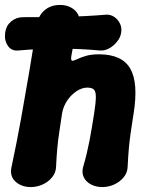

<svg xmlns="http://www.w3.org/2000/svg" viewBox="-42 -739 602 778"><path d="M82.8 19Q45.2 19 20.9 -3Q-3.4 -25 4.6 -61.8Q26 -162.2 43 -256.4Q60 -350.6 76 -445.3Q92 -540 108 -640Q113.2 -675.6 138.4 -697.3Q163.6 -719 201.2 -719Q226.2 -719 245.8 -708.5Q265.4 -698 274.6 -680Q283.8 -662 277.4 -637Q267.4 -600 259.7 -571.4Q252 -542.8 248 -517.4Q245.2 -502.8 246.6 -497.5Q248 -492.2 253.8 -492.8Q261.2 -494.6 274.9 -501.1Q288.6 -507.6 309.2 -513.3Q329.8 -519 358.2 -519Q452.6 -519 485.9 -460.9Q519.2 -402.8 499.4 -279Q492.8 -237 487.9 -203.6Q483 -170.2 480.1 -137.6Q477.2 -105 475.2 -63.6Q474.6 -39.6 459.3 -20.8Q444 -2 420.9 8.5Q397.8 19 372.8 19Q347.2 19 326.9 8.5Q306.6 -2 297.4 -20.8Q288.2 -39.6 295.2 -63.6Q304.2 -94.4 310.2 -120.3Q316.2 -146.2 321 -170.7Q325.8 -195.2 330.1 -221.6Q334.4 -248 339.4 -279Q346.2 -322.8 346.4 -345.4Q346.6 -368 338.6 -376Q330.6 -384 311.6 -384Q290.2 -384 268.3 -369.6Q246.4 -355.2 230.3 -331.4Q214.2 -307.6 209.4 -279Q203.4 -237 198.2 -203.6Q193 -170.2 190.1 -137.6Q187.2 -105 185.2 -63.6Q184.6 -39.6 169.3 -20.8Q154 -2 130.9 8.5Q107.8 19 82.8 19ZM449 -606.4Q446.2 -588 432.8 -570.8Q419.4 -553.6 400.6 -543.2Q381.8 -532.8 362.8 -534.4Q199 -549.4 32.2 -534.4Q4 -531.6 -10.7 -554.3Q-25.4 -577 -21 -606.4V-607.4Q-17.2 -635 3.3 -652.2Q23.8 -669.4 51.4 -669.4Q135.4 -669.4 219 -670.9Q302.6 -672.4 386.4 -679.4Q405.4 -681 420.8 -670.6Q436.2 -660.2 444.2 -643.3Q452.2 -626.4 449 -607.4Z"/></svg>

Font: Winky Sans
Style: Italic
Weight: 400
Italic angle: -8.97852°
Designer: Simon Atzbach
Foundry: typofactur
Version: Version 1.205